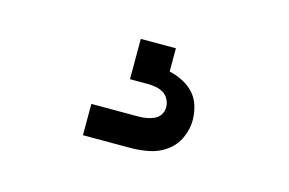

<svg xmlns="http://www.w3.org/2000/svg" viewBox="-44 -85 589 391"><g transform="rotate(15 250.0 110.0)"><path d="M150 220V154H250Q258 154 266.5 152.5Q275 151 282.5 147.5Q290 144 294.5 137Q299 130 299 121Q299 113 295 105Q291 97 283.5 92.5Q276 88 267.5 86.5Q259 85 250 85H213V0H287V49Q301 52 315 59Q329 66 339 77Q349 88 353.5 103Q358 118 358 133Q358 152 349.5 170.5Q341 189 325 200.5Q309 212 289.5 216Q270 220 250 220Z"/></g></svg>

Font: Iosevka Curly Slab
Style: Regular
Weight: 400
Monospace: yes
Designer: Belleve Invis
Foundry: Belleve Invis
Version: Version 22.1.2; ttfautohint (v1.8.4)